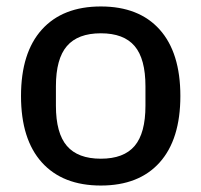

<svg xmlns="http://www.w3.org/2000/svg" viewBox="-20 -564 623 594"><path d="M45 -267Q45 -401 109.5 -472.5Q174 -544 292 -544Q410 -544 474 -472.5Q538 -401 538 -267Q538 -133 474 -61.5Q410 10 292 10Q174 10 109.5 -61.5Q45 -133 45 -267ZM292 -73Q363 -73 396.5 -112.5Q430 -152 430 -237V-297Q430 -382 396.5 -421.5Q363 -461 292 -461Q221 -461 187 -421.5Q153 -382 153 -297V-237Q153 -152 187 -112.5Q221 -73 292 -73Z"/></svg>

Font: Mozilla Headline BETA
Style: Regular
Weight: 400
Designer: Studio DRAMA
Foundry: Studio DRAMA
Version: Version 0.100